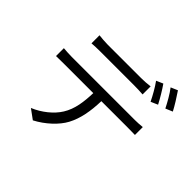

<svg xmlns="http://www.w3.org/2000/svg" viewBox="-196 -1054 1347 1347"><g transform="rotate(45 478.0 -380.5)"><path d="M81 -380C106.9 -381 134.9 -381 164.1 -381H449.9C447.1 -291.9 436.8 -211.3 394.9 -144.2C358 -84.2 289.1 -28.8 214.1 2.1L285.2 54C366.1 12.1 438.9 -56.1 473 -120C511 -191.1 527 -278.1 529.8 -381H790.1C813.2 -381 843 -380 864 -380V-458.1C840.9 -455.3 810 -453.8 790.1 -453.8H164.1C134.9 -453.8 106.9 -456 81 -458.1ZM193.9 -619C218.8 -621.1 250 -622.2 282 -622.2H611.9C639.9 -622.2 672.9 -621.1 701 -619V-698.9C672.9 -695 638.8 -692.8 611.9 -692.8H280.9C250 -692.8 221.9 -696 193.9 -698.9ZM805 -793C833.1 -757.1 862.9 -703.8 883.9 -661.9L936.1 -683.9C918 -719.8 880 -779.8 855.8 -815ZM777 -622.2 828.8 -644.9C808.9 -683.9 774.1 -741.8 750 -775.9L699.9 -753.9C725.9 -718.8 757.8 -662.3 777 -622.2Z"/></g></svg>

Font: Karasuma Gothic
Style: Regular
Weight: 400
Designer: Rasmus Andersson, Ryoko Nishizuka
Foundry: Genbu
Version: Version 1.00